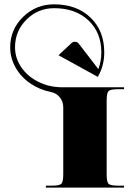

<svg xmlns="http://www.w3.org/2000/svg" viewBox="-20 -850 599 870"><path d="M187.9 0V-8.7H214.2Q249.6 -8.7 258.1 -17.3Q266.6 -25.8 266.6 -61.2V-364.1Q266.6 -389.4 251.1 -408.9Q235.6 -428.3 210.7 -433.1Q158.2 -443.6 116.3 -472.7Q74.3 -501.7 50.3 -544.6Q26.2 -587.4 26.2 -635.9Q26.2 -716.3 84.6 -773.4Q142.9 -830.4 225.1 -830.4Q327.4 -830.4 389.9 -770.5Q452.4 -710.7 452.4 -612.8Q452.4 -551.6 423.1 -501.7L245.2 -599.7L303.8 -654.7Q310.3 -660.8 319.5 -660.8Q330 -660.8 337 -652.1L425.7 -536.7Q439.2 -572.6 439.2 -612.8Q439.2 -702.8 380.5 -757.9Q321.7 -812.9 225.1 -812.9Q151.7 -812.9 99.9 -761.1Q48.1 -709.4 48.1 -635.9Q48.1 -586.5 76.7 -544.8Q105.3 -503.1 154.7 -478.8Q204.1 -454.5 262.2 -454.5H542V-445.8H515.7Q480.3 -445.8 471.8 -437.3Q463.3 -428.8 463.3 -393.4V-61.2Q463.3 -25.8 471.8 -17.3Q480.3 -8.7 515.7 -8.7H542V0Z"/></svg>

Font: Wabroye
Style: Medium
Weight: 500
Designer: gluk
Foundry: gluk
Version: Version 0.14